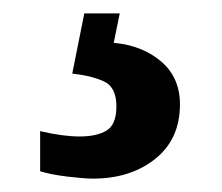

<svg xmlns="http://www.w3.org/2000/svg" viewBox="-20 -29 332 287"><path d="M119 238Q106 238 81 235Q56 232 40 227V167Q74 175 99 175Q125 175 139.5 166Q154 157 154 130Q154 101 135 92.5Q116 84 88 81L106 -9H159L150 35Q193 39 221 63Q249 87 249 127Q249 179 212 208.5Q175 238 119 238Z"/></svg>

Font: Noto Serif Ethiopic Condensed ExtraBold
Style: Regular
Weight: 800
Width: 3
Designer: Monotype Design Team
Foundry: Monotype Imaging Inc.
Version: Version 2.102; ttfautohint (v1.8.4.7-5d5b)